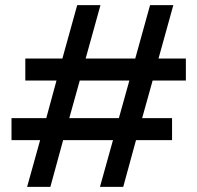

<svg xmlns="http://www.w3.org/2000/svg" viewBox="-20 -719 771 751"><path d="M86 12 137 -171H25V-257H161L201 -404H79V-490H224L282 -699H373L315 -490H509L567 -699H658L600 -490H707V-404H577L536 -257H653V-171H512L462 12H371L422 -171H227L177 12ZM251 -257H445L486 -404H292Z"/></svg>

Font: Archivo Expanded Medium
Style: Regular
Weight: 500
Width: 7
Designer: Hector Gatti
Foundry: Omnibus-Type
Version: Version 2.001